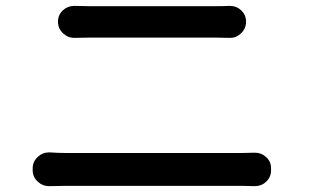

<svg xmlns="http://www.w3.org/2000/svg" viewBox="-20 -679 1040 645"><path d="M147.5 -53.7Q146.5 -53.7 144.5 -53.7Q123 -53.7 107.4 -68.4Q89.8 -84 89.8 -107.4V-113.3Q89.8 -136.7 107.4 -152.3Q123 -167 143.6 -167Q145.5 -167 147.5 -167Q178.7 -165 203.1 -165H791Q811.5 -165 834 -166Q835 -166 836.9 -166Q858.4 -166 874 -151.4Q890.6 -136.7 890.6 -113.3V-107.4Q890.6 -84 874 -68.4Q858.4 -53.7 835.9 -53.7Q835 -53.7 833 -53.7Q809.6 -54.7 791 -54.7H203.1Q176.8 -54.7 147.5 -53.7ZM231.4 -551.8Q230.5 -551.8 229.5 -551.8Q208 -551.8 191.4 -567.4Q174.8 -583 174.8 -606.4Q174.8 -628.9 191.4 -644.5Q208 -659.2 228.5 -659.2Q230.5 -659.2 231.4 -659.2Q258.8 -658.2 281.2 -658.2H703.1Q726.6 -658.2 750 -659.2Q752 -659.2 752.9 -659.2Q774.4 -659.2 790 -644.5Q806.6 -628.9 806.6 -606.4Q806.6 -583 790 -567.4Q774.4 -551.8 752.9 -551.8Q751 -551.8 750 -551.8Q723.6 -552.7 703.1 -552.7H282.2Q259.8 -552.7 231.4 -551.8Z"/></svg>

Font: Gen Jyuu Gothic Medium
Style: Regular
Weight: 500
Designer: [Source Han Sans]
Ryoko NISHIZUKA  (kana & ideographs); Paul D. Hunt (Latin, Greek & Cyrillic); Wenlong ZHANG  (bopomofo
Version: Version 1.002.20150607